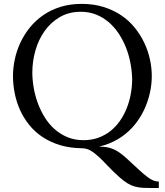

<svg xmlns="http://www.w3.org/2000/svg" viewBox="-20 -736 836 974"><path d="M45.9 -350.1Q45.9 -392.1 55.2 -435.5Q64.5 -479 83.5 -519.8Q102.5 -560.5 131.3 -596.2Q160.2 -631.8 198.7 -658.7Q237.3 -685.5 286.1 -700.9Q335 -716.3 394 -716.3Q455.1 -716.3 505.1 -700.7Q555.2 -685.1 594.7 -658.4Q634.3 -631.8 663.3 -595.9Q692.4 -560.1 711.7 -519.3Q731 -478.5 740.5 -435.1Q750 -391.6 750 -350.1Q750 -308.6 740.5 -265.4Q731 -222.2 712.2 -181.4Q693.4 -140.6 664.6 -104.7Q635.7 -68.8 596.9 -42Q558.1 -15.1 509.3 0.5Q496.6 4.4 483.4 7.3Q485.8 7.8 487.8 7.8Q505.4 8.3 521.2 10.7Q537.1 13.2 553.2 19.8Q569.3 26.4 586.9 38.6Q604.5 50.8 626 70.8Q660.6 103 684.6 125Q708.5 147 726.1 160.4Q743.7 173.8 757.3 179.4Q771 185.1 785.6 185.1V217.8H753.9Q726.6 217.8 705.6 216.8Q684.6 215.8 665.5 210.7Q646.5 205.6 627.4 194.3Q608.4 183.1 585 162.1Q551.3 131.8 526.4 105.2Q501.5 78.6 480.2 58.8Q459 39.1 439 27.6Q418.9 16.1 395 16.1Q335.4 15.1 287.1 1Q236.3 -14.2 196.8 -40.3Q157.2 -66.4 128.7 -101.8Q100.1 -137.2 81.8 -177.7Q63.5 -218.3 54.7 -262.5Q45.9 -306.6 45.9 -350.1ZM144 -368.2Q144 -331.1 150.9 -291.3Q157.7 -251.5 171.6 -213.4Q185.5 -175.3 206.8 -140.9Q228 -106.4 257.1 -80.8Q286.1 -55.2 322.5 -40Q358.9 -24.9 403.8 -24.9Q444.8 -24.9 479 -37.4Q513.2 -49.8 540.5 -71.5Q567.9 -93.3 588.4 -122.8Q608.9 -152.3 622.6 -186.3Q636.2 -220.2 643.3 -258.8Q650.4 -297.4 650.4 -331.1Q650.4 -367.2 642.6 -411.1Q634.8 -455.1 619.6 -493.4Q604.5 -531.7 582.5 -565.2Q560.5 -598.6 531.7 -623.3Q502.9 -647.9 467.5 -662.1Q432.1 -676.3 390.6 -676.3Q329.1 -676.3 282.7 -648.9Q236.3 -621.6 205.6 -577.6Q174.8 -533.7 159.4 -478.8Q144 -423.8 144 -368.2Z"/></svg>

Font: DimaThulth2
Style: Regular
Weight: 400
Designer: R.Balvardi
Foundry: R.Balvardi (R.Balvardi@gmail.com)
Version: Version 1.00;November 13, 2018;FontCreator 11.5.0.2427 64-bi